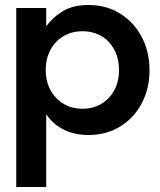

<svg xmlns="http://www.w3.org/2000/svg" viewBox="-20 -528 642 768"><path d="M45 220V-496H165V-423Q189 -457 230 -482.5Q271 -508 334 -508Q405 -508 460 -474Q515 -440 546.5 -381Q578 -322 578 -247Q578 -173 546.5 -114Q515 -55 460 -21.5Q405 12 334 12Q277 12 234 -10Q191 -32 165 -71V220ZM310 -93Q353 -93 386 -113Q419 -133 437.5 -167.5Q456 -202 456 -247Q456 -293 437.5 -328.5Q419 -364 386 -383.5Q353 -403 310 -403Q267 -403 234 -383.5Q201 -364 182 -329Q163 -294 163 -248Q163 -202 182 -167.5Q201 -133 234 -113Q267 -93 310 -93Z"/></svg>

Font: Host Grotesk SemiBold
Style: Regular
Weight: 600
Designer: Doukan Karapınar
Foundry: Element Type
Version: Version 1.003